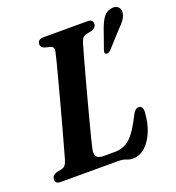

<svg xmlns="http://www.w3.org/2000/svg" viewBox="-133 -826 868 947"><g transform="rotate(-20 301.0 -353.0)"><path d="M329.5 0H30Q13.5 0 7.5 -6.8Q1.5 -13.5 2 -23.5Q2.5 -34 9 -41Q15.5 -48 25.5 -51.5L54 -57.5Q67.5 -61 74.5 -70Q81.5 -79 87 -97.5Q93 -119 104.2 -159.5Q115.5 -200 129.8 -251.8Q144 -303.5 158.8 -358.8Q173.5 -414 187 -465Q200.5 -516 210.8 -555Q221 -594 225 -613.5Q230 -637 211 -643L181 -650.5Q162 -658 162 -673Q162 -700 194 -700H425Q440.5 -700 446.2 -693.5Q452 -687 452 -677Q452 -666.5 445.5 -659.5Q439 -652.5 429.5 -649L396.5 -642Q385.5 -639 379 -631.5Q372.5 -624 367 -606.5Q359.5 -580.5 347.5 -537.8Q335.5 -495 321.5 -443.2Q307.5 -391.5 293.2 -338Q279 -284.5 266.2 -236.2Q253.5 -188 244.5 -152Q235.5 -116 232 -99.5Q226 -71 236 -59.5Q246 -48 271.5 -48H331Q378 -48 411 -77.8Q444 -107.5 482 -184.5Q497 -215.5 515 -215.5Q538.5 -215.5 537.5 -183Q534 -125.5 515.5 -81.2Q497 -37 468.2 -11.8Q439.5 13.5 405 13.5Q386.5 13.5 371.8 6.8Q357 0 329.5 0ZM488 -640.5Q499.5 -672.5 514.8 -693.8Q530 -715 556 -719Q578.5 -723.5 591.2 -712Q604 -700.5 602 -683Q600.5 -663.5 588.2 -646Q576 -628.5 554.5 -608L479.5 -525.5Q465.5 -513.5 454.5 -518.5Q449.5 -521.5 450 -527.5Q450.5 -533.5 453 -541Z"/></g></svg>

Font: Fraunces 72pt S050 SemiBold
Style: Italic
Weight: 600
Italic angle: -16°
Version: Version 1.000; ttfautohint (v1.8.3)